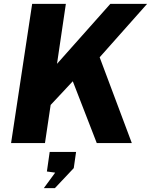

<svg xmlns="http://www.w3.org/2000/svg" viewBox="-20 -743 784 997"><path d="M37.5 0 147 -723H322L276 -411.5L553 -723H744L497.5 -445.5L664.5 0H482.5L358 -321L243 -198L213.5 0ZM207.5 234 266.5 153.5 223.5 147.5 238 46H375L363 130L265 234Z"/></svg>

Font: Public Sans ExtraBold
Style: Italic
Weight: 800
Italic angle: -8°
Designer: The Public Sans project authors (U.S. Web Design System). Libre Franklin designed by Pablo Impallari and Rodrigo Fuenzal
Version: Version 1.007; ttfautohint (v1.8.1) -l 8 -r 50 -G 200 -x 14 